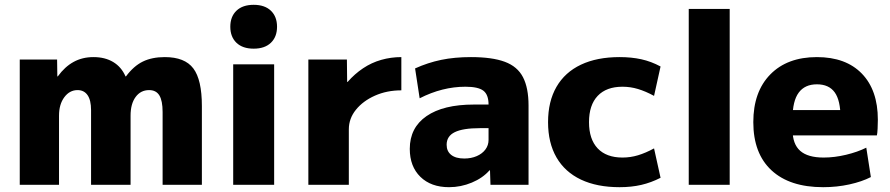

<svg xmlns="http://www.w3.org/2000/svg" viewBox="-20 -767 3693 797"><path d="M62 0V-520H217L218 -450H220Q249 -490 285.5 -510Q322 -530 368 -530Q416 -530 450 -509.5Q484 -489 501 -450H503Q535 -493 573 -511.5Q611 -530 664 -530Q747 -530 782.5 -483Q818 -436 818 -327V0H655V-302Q655 -349 641.5 -371Q628 -393 599 -393Q564 -393 543 -364.5Q522 -336 522 -287V0H358V-310Q358 -351 343.5 -372Q329 -393 302 -393Q269 -393 247 -363.5Q225 -334 225 -287V0Z M948 0V-500H1118V0ZM1033 -565Q987 -565 961.5 -589.5Q936 -614 936 -656Q936 -698 961.5 -722.5Q987 -747 1033 -747Q1079 -747 1104.5 -722.5Q1130 -698 1130 -656Q1130 -614 1104.5 -589.5Q1079 -565 1033 -565Z M1260 0V-520H1420L1421 -427H1423Q1452 -460 1487 -483.5Q1522 -507 1562.5 -518.5Q1603 -530 1646 -530V-392Q1586 -392 1536.5 -370Q1487 -348 1457.5 -311.5Q1428 -275 1428 -230V0Z M1844 10Q1769 10 1725 -33Q1681 -76 1681 -149Q1681 -237 1750.5 -285Q1820 -333 1947 -333H2008Q2008 -374 1986.5 -390.5Q1965 -407 1912 -407Q1864 -407 1816.5 -395Q1769 -383 1722 -359L1703 -483Q1756 -507 1811.5 -518.5Q1867 -530 1935 -530Q2023 -530 2075.5 -510.5Q2128 -491 2151 -446.5Q2174 -402 2174 -329V0H2016L2014 -60H2012Q1984 -28 1938.5 -9Q1893 10 1844 10ZM1907 -109Q1936 -109 1959 -119Q1982 -129 1995 -146.5Q2008 -164 2008 -186V-235H1972Q1902 -235 1868 -218.5Q1834 -202 1834 -166Q1834 -139 1853 -124Q1872 -109 1907 -109Z M2552 10Q2458 10 2391.5 -21.5Q2325 -53 2290 -113.5Q2255 -174 2255 -260Q2255 -346 2290 -406.5Q2325 -467 2391.5 -498.5Q2458 -530 2552 -530Q2601 -530 2642 -521Q2683 -512 2722 -491L2695 -369Q2660 -388 2628.5 -397.5Q2597 -407 2564 -407Q2497 -407 2461 -369Q2425 -331 2425 -260Q2425 -189 2461 -151Q2497 -113 2564 -113Q2597 -113 2628.5 -122.5Q2660 -132 2695 -151L2722 -29Q2683 -9 2642 0.5Q2601 10 2552 10Z M2839 0V-730H3009V0Z M3397 10Q3258 10 3182.5 -60Q3107 -130 3107 -260Q3107 -386 3177.5 -458Q3248 -530 3371 -530Q3491 -530 3557.5 -461.5Q3624 -393 3624 -270Q3624 -253 3623 -233Q3622 -213 3620 -205H3200V-310H3490L3469 -278Q3469 -350 3445 -383.5Q3421 -417 3371 -417Q3321 -417 3295.5 -382.5Q3270 -348 3270 -277V-227Q3270 -169 3301.5 -141Q3333 -113 3399 -113Q3444 -113 3492 -124.5Q3540 -136 3576 -154L3595 -32Q3558 -13 3506 -1.5Q3454 10 3397 10Z"/></svg>

Font: M PLUS 2 ExtraBold
Style: Regular
Weight: 800
Version: Version 1.001